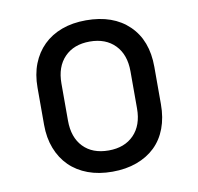

<svg xmlns="http://www.w3.org/2000/svg" viewBox="-68 -631 736 712"><g transform="rotate(-10 300.0 -275.0)"><path d="M170 -205Q170 -142 204.5 -106Q239 -70 300 -70Q360 -70 395 -106Q430 -142 430 -205V-345Q430 -408 395 -444Q360 -480 300 -480Q240 -480 205 -444Q170 -408 170 -345ZM80 -345Q80 -395 95.5 -434.5Q111 -474 139.5 -502Q168 -530 208.5 -545Q249 -560 300 -560Q402 -560 461 -503Q520 -446 520 -346V-205Q520 -155 505 -115Q490 -75 461.5 -47.5Q433 -20 392 -5Q351 10 300 10Q249 10 208.5 -5Q168 -20 139.5 -48Q111 -76 95.5 -116Q80 -156 80 -205Z"/></g></svg>

Font: JetBrainsMono NF
Style: Regular
Weight: 400
Monospace: yes
Designer: Philipp Nurullin, Konstantin Bulenkov
Foundry: JetBrains
Version: Version 1.0.2; ttfautohint (v1.8.3)